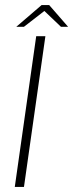

<svg xmlns="http://www.w3.org/2000/svg" viewBox="-20 -733 287 753"><path d="M38 0 122 -591H158L74 0ZM44 -628 143 -713H173L247 -628H219L154 -690L74 -628Z"/></svg>

Font: Alumni Sans ExtraLight
Style: Italic
Weight: 250
Italic angle: -8°
Version: Version 1.016